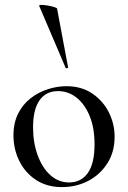

<svg xmlns="http://www.w3.org/2000/svg" viewBox="-20 -751 522 784"><path d="M233 13Q172 13 127.5 -16Q83 -45 59 -93.5Q35 -142 35 -198Q35 -250 54.5 -288Q74 -326 106 -350.5Q138 -375 176 -387Q214 -399 251 -399Q313 -399 357 -369Q401 -339 424.5 -292Q448 -245 448 -193Q448 -130 418 -83.5Q388 -37 339.5 -12Q291 13 233 13ZM262 -6Q311 -6 338.5 -44.5Q366 -83 366 -162Q366 -229 346 -277.5Q326 -326 292.5 -352.5Q259 -379 217 -379Q168 -379 141.5 -341.5Q115 -304 115 -231Q115 -168 134 -116.5Q153 -65 186 -35.5Q219 -6 262 -6ZM140 -727Q139 -731 149 -731Q159 -731 174 -728.5Q189 -726 200.5 -722.5Q212 -719 213 -716L258 -476Q259 -474 254 -472.5Q249 -471 248 -474Z"/></svg>

Font: Cormorant Light Medium
Style: Regular
Weight: 500
Version: Version 4.000